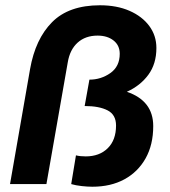

<svg xmlns="http://www.w3.org/2000/svg" viewBox="-20 -698 643 728"><path d="M330 10Q312 10 289.5 7.5Q267 5 250 0L268 -109Q283 -105 305 -105Q357 -105 388.5 -136Q420 -167 420 -222Q420 -263 388 -279.5Q356 -296 301 -296L319 -396Q363 -396 398.5 -421Q434 -446 434 -494Q434 -526 410.5 -544.5Q387 -563 350 -563Q304 -563 274.5 -536.5Q245 -510 237 -462L156 0H18L94 -436Q114 -550 177.5 -614Q241 -678 359 -678Q423 -678 471 -657Q519 -636 546 -599.5Q573 -563 573 -516Q573 -456 542.5 -414.5Q512 -373 461 -350Q561 -316 561 -220Q561 -149 532 -97.5Q503 -46 451.5 -18Q400 10 330 10Z"/></svg>

Font: Gantari
Style: Bold Italic
Weight: 700
Italic angle: -10°
Designer: Anugrah Pasau
Foundry: Lafontype
Version: Version 1.000; ttfautohint (v1.8.4.7-5d5b)